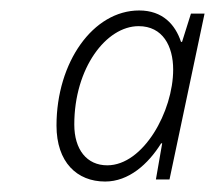

<svg xmlns="http://www.w3.org/2000/svg" viewBox="-20 -742 411 367"><path d="M181 -395C226 -395 263 -428 288 -468H290L278 -399H304L371 -716H345L328 -662H326C315 -695 291 -722 246 -722C158 -722 88 -623 88 -502C88 -432 127 -395 181 -395ZM185 -426C146 -426 122 -456 122 -504C122 -612 183 -692 245 -692C291 -692 311 -654 311 -609C311 -529 254 -426 185 -426Z"/></svg>

Font: Noto Sans ExtraLight
Style: Italic
Weight: 200
Italic angle: -12°
Designer: Monotype Design Team
Foundry: Monotype Imaging Inc.
Version: Version 2.013